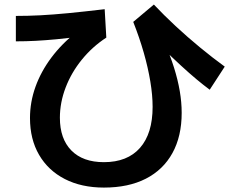

<svg xmlns="http://www.w3.org/2000/svg" viewBox="-20 -775 1040 856"><path d="M443.3 61.3Q343.3 61.3 269 23.2Q194.7 -15 154.2 -84.7Q113.7 -154.3 113.7 -248.7Q113.7 -320 138.2 -388.2Q162.7 -456.4 209.4 -518.7Q256 -581 322.7 -633L338.1 -612.4Q281 -604.7 232.2 -600Q183.4 -595.4 139.2 -593Q95 -590.7 50.7 -590.7V-704Q104.7 -704 159.9 -706.8Q215 -709.7 284 -716.3Q353 -723 446.7 -734L454 -607.4Q391.6 -566.7 344.8 -509Q298 -451.4 272.5 -384.5Q247 -317.7 247 -250Q247 -156 298.3 -104Q349.6 -52 443.3 -52Q548 -52 604.2 -115.8Q660.4 -179.6 660.4 -298.7Q660.4 -350.7 650.2 -411.8Q640.1 -473 620.9 -540.2Q601.7 -607.4 574 -677.4L666 -754.7Q709.7 -708.3 762.5 -659.1Q815.3 -610 871.8 -563.5Q928.3 -517 982 -478L915 -375Q886.7 -396 855.3 -422.2Q824 -448.4 786.7 -482.7Q749.3 -517.1 702 -563.1L713 -585.4Q739 -527.4 756 -473.1Q773 -418.7 781.5 -368.7Q790 -318.7 790 -272Q790 -167.3 748.8 -92.7Q707.7 -18 630.2 21.7Q552.7 61.3 443.3 61.3Z"/></svg>

Font: M PLUS 2 Thin
Style: Regular
Weight: 100
Designer: Coji Morishita
Foundry: UNDERFOREST DESIGN
Version: Version 1.001